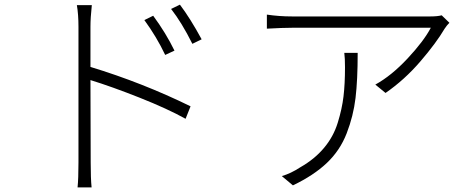

<svg xmlns="http://www.w3.org/2000/svg" viewBox="-20 -773 2040 828"><path d="M732.4 -554.7 692.4 -536.1Q655.3 -614.3 602.5 -686.5L640.6 -705.1Q695.3 -630.9 732.4 -554.7ZM370.1 -657.2V-484.4Q594.7 -416 801.8 -314.5L780.3 -260.7Q703.1 -303.7 582.5 -351.6Q461.9 -399.4 370.1 -427.7L371.1 -72.3Q371.1 -2.9 375 35.2H314.5Q318.4 -2.9 318.4 -72.3V-657.2Q318.4 -710.9 311.5 -751H376Q370.1 -696.3 370.1 -657.2ZM717.8 -734.4 755.9 -752.9Q800.8 -693.4 849.6 -603.5L809.6 -584Q763.7 -675.8 717.8 -734.4Z M1464.8 -544.9H1522.5Q1522.5 -427.7 1513.2 -350.1Q1503.9 -272.5 1475.1 -198.2Q1446.3 -124 1389.6 -70.3Q1333 -16.6 1243.2 26.4L1195.3 -13.7Q1233.4 -24.4 1275.4 -51.8Q1336.9 -86.9 1377.4 -135.3Q1418 -183.6 1436.5 -243.7Q1455.1 -303.7 1461.4 -357.4Q1467.8 -411.1 1467.8 -483.4Q1467.8 -522.5 1464.8 -544.9ZM1884.8 -707 1918 -674.8Q1907.2 -664.1 1897.5 -649.4Q1861.3 -587.9 1793 -508.3Q1724.6 -428.7 1642.6 -372.1L1598.6 -408.2Q1668 -446.3 1737.8 -521Q1807.6 -595.7 1837.9 -653.3H1240.2Q1201.2 -653.3 1130.9 -649.4V-710Q1183.6 -702.1 1240.2 -702.1H1835Q1867.2 -702.1 1884.8 -707Z"/></svg>

Font: Gen Shin Gothic Light
Style: Regular
Weight: 200
Designer: [Source Han Sans]
Ryoko NISHIZUKA  (kana & ideographs); Paul D. Hunt (Latin, Greek & Cyrillic); Wenlong ZHANG  (bopomofo
Version: Version 1.002.20150607